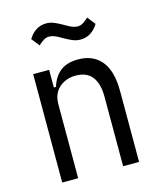

<svg xmlns="http://www.w3.org/2000/svg" viewBox="-110 -805 732 883"><g transform="rotate(-15 256.5 -363.0)"><path d="M76 0V-516H152V-432H162Q177 -480 208.5 -504Q240 -528 294 -528Q363 -528 402.5 -481Q442 -434 442 -336V0H366V-331Q366 -393 340.5 -426Q315 -459 262 -459Q216 -459 184 -431Q152 -403 152 -352V0ZM328 -613Q311 -613 295 -619Q279 -625 254 -639Q231 -653 217 -658.5Q203 -664 192 -664Q177 -664 165 -656.5Q153 -649 139 -636L109 -674Q141 -726 194 -726Q211 -726 227 -720Q243 -714 268 -700Q291 -686 305 -680.5Q319 -675 330 -675Q345 -675 357 -682.5Q369 -690 383 -703L413 -665Q381 -613 328 -613Z"/></g></svg>

Font: IBM Plex Sans Cond
Style: Regular
Weight: 400
Width: 3
Designer: Mike Abbink, Paul van der Laan, Pieter van Rosmalen
Foundry: Bold Monday
Version: Version 1.3